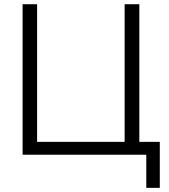

<svg xmlns="http://www.w3.org/2000/svg" viewBox="-20 -739 807 917"><path d="M678.7 158.2V0H87.9V-718.8H157.2V-61.5H575.2V-718.8H645.5V-61.5H743.2V158.2Z"/></svg>

Font: Min Sans Light
Style: Regular
Weight: 300
Designer: Jinseong-Kim, NotoSansCJK, Nunito
Foundry: Jinseong-Kim
Version: Version 1.400;Glyphs 3.1.2 (3151)